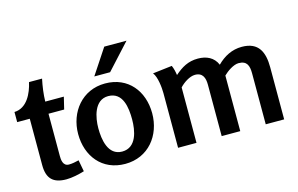

<svg xmlns="http://www.w3.org/2000/svg" viewBox="-92 -966 1877 1208"><g transform="rotate(-15 846.0 -361.5)"><path d="M224 -642H139C124 -573 84 -486 2 -484V-418H84V-116C84 -28 123 10 209 10C245 10 292 0 327 -11L313 -86C292 -81 270 -76 248 -76C208 -76 206 -120 206 -143V-418H308L327 -497H206C207 -545 214 -595 224 -642Z M654 -735 545 -570H648L799 -735ZM592 12C743 12 837 -108 837 -252C837 -396 749 -510 598 -510C449 -510 353 -389 353 -246C353 -102 441 12 592 12ZM593 -68C500 -68 485 -176 485 -248C485 -318 506 -428 597 -428C693 -428 705 -323 705 -248C705 -175 687 -68 593 -68Z M1033 -508 907 -493C931 -464 938 -391 938 -356V0H1058V-361C1082 -387 1124 -416 1159 -416C1210 -416 1222 -378 1222 -335V0H1343V-362C1366 -385 1410 -416 1443 -416C1498 -416 1509 -381 1509 -332V0H1629V-339C1629 -437 1599 -510 1489 -510C1425 -510 1372 -482 1327 -437C1305 -489 1258 -510 1203 -510C1139 -510 1096 -484 1050 -444C1047 -465 1042 -488 1033 -508Z"/></g></svg>

Font: Rosario
Style: Bold
Weight: 700
Designer: Hector Gatti
Foundry: Omnibus Type
Version: Version 1.100